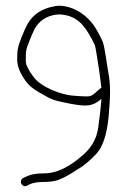

<svg xmlns="http://www.w3.org/2000/svg" viewBox="-20 -674 453 670"><path d="M334 -367C331.3 -366.3 329 -365 327 -363L319 -356C309 -346 300.7 -340.2 294 -338.5C287.3 -336.8 265 -337.5 230.4 -340.6C191.9 -344.4 121.2 -370.3 96 -407C78.7 -430.1 70 -448.1 70 -460.8C70 -496.8 70 -500 83 -532C95.9 -563.6 101.8 -581.8 123 -600.5C143.8 -618.9 179.3 -627.6 204 -622C258.8 -613.2 282.7 -573.5 311 -517C312.3 -513 314.7 -500.5 318 -479.5C324.6 -438.1 329.6 -406.4 334 -367ZM334 -329C332.1 -301.9 328.3 -268.2 322.6 -227.8C317 -187.4 296.3 -153.3 260.5 -125.5C235.1 -104 187.9 -69 133.7 -69C107.2 -69 87.3 -65.7 74 -59L61 -53C43.9 -42.7 56.7 -17.4 74 -26L86 -32C98.8 -36.7 113.4 -39 129.6 -39C145.9 -39 161.1 -40.3 172.8 -43C191.6 -47.3 217.1 -60.6 250.7 -82.9C269.9 -93.5 291.3 -111.1 314.8 -135.7C338.4 -160.3 353.1 -204 359 -266.8C362.3 -302.9 364 -332.5 364 -355.5C364 -378.5 362 -400.5 358 -421.5C352.7 -449.3 346.4 -504.8 339 -527C329.2 -549 318.6 -568.7 307 -586C279.7 -623.3 243.5 -645.3 207.2 -652C192.8 -654.7 180.3 -654.7 169.6 -652C126.8 -644.5 94.8 -623.8 76 -590C69.3 -578 62.2 -562 54.5 -542C41.9 -509 40 -500.5 40 -466C40 -442.4 50.7 -416.4 72 -388C82 -374.7 97.5 -362.2 118.5 -350.5C167.1 -322.5 164.6 -324.9 223 -312.5C281.9 -301.6 302.2 -301.7 334 -329Z"/></svg>

Font: MewTooHand
Style: Condensed
Weight: 400
Designer: Mew Too, Robert Jablonski
Version: Version 0.77